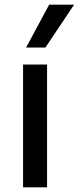

<svg xmlns="http://www.w3.org/2000/svg" viewBox="-20 -804 338 824"><path d="M79 -527H182V0H79ZM92 -600 191 -784H298L175 -600Z"/></svg>

Font: Be Vietnam Medium
Style: Regular
Weight: 500
Designer: Gabriel Lam
Foundry: TypeRant
Version: Version 4.000